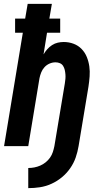

<svg xmlns="http://www.w3.org/2000/svg" viewBox="-20 -755 540 992"><path d="M126 217V113Q142 113 157.5 110Q173 107 188 100.5Q203 94 216 83.5Q229 73 238.5 59.5Q248 46 253 30.5Q258 15 261 0L315 -324Q317 -336 318 -348Q319 -360 318 -371.5Q317 -383 314.5 -394Q312 -405 306 -414.5Q300 -424 289.5 -428.5Q279 -433 267 -433Q251 -433 236 -426.5Q221 -420 210 -408Q199 -396 193 -381Q187 -366 184 -351L126 0H1L98 -586H58V-659H110L123 -735H248L235 -659H291V-586H223L205 -474Q213 -488 224 -500.5Q235 -513 249 -522Q263 -531 278.5 -534.5Q294 -538 309 -538Q336 -538 360 -529Q384 -520 401.5 -502Q419 -484 428.5 -460.5Q438 -437 441.5 -412Q445 -387 443 -360Q441 -333 437 -307L386 0Q381 30 371 59Q361 88 342.5 114.5Q324 141 299 161.5Q274 182 245 195Q216 208 186 212.5Q156 217 126 217Z"/></svg>

Font: Iosevka Curly XBdObl
Style: Regular
Weight: 800
Italic angle: -9°
Monospace: yes
Designer: Belleve Invis
Foundry: Belleve Invis
Version: Version 11.1.0; ttfautohint (v1.8.3)